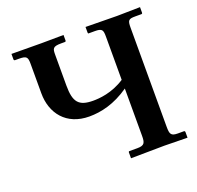

<svg xmlns="http://www.w3.org/2000/svg" viewBox="-116 -770 918 894"><g transform="rotate(-20 343.5 -322.5)"><path d="M430 -33H391C387 -33 386 -31 386 -27V1L552 -1L666 1V-27C666 -30 664 -33 661 -33H631C597 -33 592 -43 592 -80V-571C592 -608 597 -613 631 -613H661C664 -613 666 -615 666 -619V-646L552 -644L396 -646V-618C396 -614 397 -613 400 -613H430C466 -613 470 -605 470 -571V-357C406 -315 342 -311 313 -311C241 -311 219 -338 219 -420V-572C219 -603 221 -613 263 -613H281C285 -613 287 -615 287 -618V-646L178 -645L29 -646V-619C29 -615 31 -613 36 -613H53C92 -613 97 -606 97 -572V-426C97 -327 157 -248 271 -248C329 -248 397 -263 470 -314V-80C470 -46 466 -33 430 -33Z"/></g></svg>

Font: Libertinus Serif Semibold
Style: Regular
Weight: 600
Designer: Philipp H. Poll, Khaled Hosny
Foundry: Caleb Maclennan
Version: Version 7.050;RELEASE